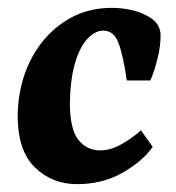

<svg xmlns="http://www.w3.org/2000/svg" viewBox="-20 -456 449 489"><path d="M176 13Q113 13 69 -29.5Q25 -72 25 -162Q26 -238 56.5 -300Q87 -362 141 -399Q195 -436 264 -436Q289 -436 312.5 -431Q336 -426 356 -415Q373 -406 381 -393.5Q389 -381 389 -366Q389 -338 381 -306Q373 -274 363 -251H303Q293 -319 281 -348.5Q269 -378 243 -378Q222 -378 202.5 -357Q183 -336 171 -295Q159 -254 158 -194Q158 -127 179.5 -100Q201 -73 235 -73Q262 -73 290 -89Q318 -105 339 -124L369 -82Q343 -45 292 -16Q241 13 176 13Z"/></svg>

Font: Rasa
Style: Bold Italic
Weight: 700
Italic angle: -7.10001°
Designer: Anna Giedrys (Yrsa+Rasa design), David Brezina (Yrsa art-direction, Rasa art-direction, design)
Foundry: Rosetta Type Foundry
Version: Version 2.004